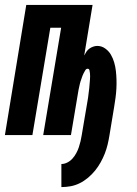

<svg xmlns="http://www.w3.org/2000/svg" viewBox="-39 -550 559 782"><path d="M211 212V118Q223 118 235 112Q247 106 256 96Q265 86 271.5 74Q278 62 282 50Q286 38 289 25.5Q292 13 294 0Q300 -33 305 -65.5Q310 -98 316 -130Q317 -136 318 -142Q319 -148 320 -154.5Q321 -161 321.5 -167Q322 -173 323 -179Q324 -185 324.5 -191Q325 -197 325.5 -203Q326 -209 326.5 -215Q327 -221 327.5 -227Q328 -233 328 -239Q328 -245 327.5 -251Q327 -257 325.5 -263.5Q324 -270 318 -270Q312 -270 308.5 -264Q305 -258 302 -252.5Q299 -247 297 -241.5Q295 -236 293 -230Q291 -224 289 -218.5Q287 -213 286 -207.5Q285 -202 283.5 -196Q282 -190 281 -184.5Q280 -179 279 -173Q278 -167 277 -161L250 0H137L210 -437H166L93 0H-19L68 -530H338L304 -324Q308 -332 313 -339.5Q318 -347 325 -352Q332 -357 340.5 -360Q349 -363 357 -363Q375 -363 389.5 -352.5Q404 -342 412.5 -327.5Q421 -313 426 -296Q431 -279 433 -261Q435 -243 435.5 -225Q436 -207 435 -188.5Q434 -170 431.5 -151.5Q429 -133 426 -115L407 0Q404 19 399.5 38Q395 57 388 75Q381 93 371 111Q361 129 348.5 144.5Q336 160 320 173.5Q304 187 286 196Q268 205 249 208.5Q230 212 211 212Z"/></svg>

Font: Iosevka Curly Heavy Oblique
Style: Regular
Weight: 900
Italic angle: -9°
Monospace: yes
Designer: Belleve Invis
Foundry: Belleve Invis
Version: Version 11.1.0; ttfautohint (v1.8.3)